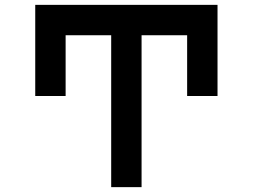

<svg xmlns="http://www.w3.org/2000/svg" viewBox="-20 -770 1040 790"><path d="M875 -375H750V-625H562.5V0H437.5V-625H250V-375H125V-750H875Z"/></svg>

Font: Xanmono
Style: Regular
Weight: 400
Designer: GGBotNet
Foundry: GGBotNet
Version: 1.00